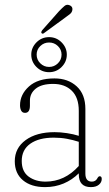

<svg xmlns="http://www.w3.org/2000/svg" viewBox="-20 -756 448 786"><path d="M40.5 -96Q40.5 -150 85 -182.5Q129.5 -215 203.5 -215Q227 -215 253.8 -211Q280.5 -207 302.5 -200V-302.5Q302.5 -356.5 274 -384.5Q245.5 -412.5 197.5 -412.5Q150.5 -412.5 126.5 -393.2Q102.5 -374 102.5 -344V-323.5Q102.5 -294 82.5 -294Q71.5 -294 66.8 -303Q62 -312 62 -325Q62 -369 98.5 -402Q135 -435 203 -435Q258.5 -435 294 -402.5Q329.5 -370 329.5 -310V-45.5Q329.5 -12.5 356 -12.5Q371.5 -12.5 378.5 -26Q383 -34.5 388 -34.5Q396.5 -34.5 396.5 -23.5Q396.5 -9.5 384.8 0.2Q373 10 352 10Q302.5 10 302.5 -43V-46.5Q275.5 -19.5 240.5 -4.8Q205.5 10 164.5 10Q107.5 10 74 -18Q40.5 -46 40.5 -96ZM69 -97Q69 -54 97 -33.2Q125 -12.5 166.5 -12.5Q245 -12.5 302.5 -76.5V-175.5Q279.5 -183 254 -187.8Q228.5 -192.5 200 -192.5Q139.5 -192.5 104.2 -167.8Q69 -143 69 -97ZM221.5 -710Q235 -724 244 -731.5Q253 -739 263.5 -735Q280 -729 275.5 -712Q273.5 -704 265.2 -697.5Q257 -691 247 -684L159.5 -620Q154.5 -616 150 -620.5Q148 -623 149.5 -626.5Q151 -630 152.5 -632ZM181 -460.5Q150.5 -460.5 129.2 -481.8Q108 -503 108 -532.5Q108 -561 129.2 -582.5Q150.5 -604 181 -604Q211 -604 232.2 -582.5Q253.5 -561 253.5 -532.5Q253.5 -503 232.2 -481.8Q211 -460.5 181 -460.5ZM181 -582Q160 -582 145 -567.5Q130 -553 130 -532.5Q130 -511.5 145 -496.8Q160 -482 181 -482Q202 -482 217 -496.8Q232 -511.5 232 -532.5Q232 -553 217 -567.5Q202 -582 181 -582Z"/></svg>

Font: Fraunces 144pt SuperSoft Thin
Style: Regular
Weight: 100
Version: Version 1.000;[0bf87f6ff]